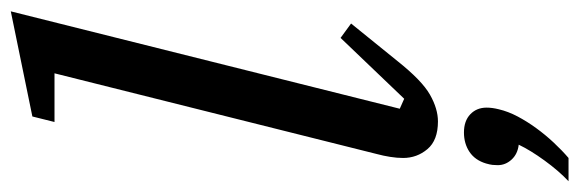

<svg xmlns="http://www.w3.org/2000/svg" viewBox="-372 -430 1048 347"><g transform="rotate(-90 151.5 -256.0)"><path d="M106 12Q72 12 56 -7Q40 -26 40 -51Q40 -62 42 -74.5Q44 -87 47 -98L193 -681H105L115 -721L305 -760L129 -57L147 -49L257 -164L283 -145L215 -61Q180 -17 154.5 -2.5Q129 12 106 12ZM-2 248Q17 230 35.5 204.5Q54 179 64 158Q47 156 37 145Q27 134 27 120Q27 115 27.5 110.5Q28 106 30 99Q36 79 51 69Q66 59 86 59Q107 59 119 70.5Q131 82 131 100Q131 110 128 122Q124 139 115 156Q106 173 94 189.5Q82 206 68 221Q54 236 40 248H-2Z"/></g></svg>

Font: IBM Plex Serif Text
Style: Italic
Weight: 450
Italic angle: -14°
Designer: Mike Abbink, Paul van der Laan, Pieter van Rosmalen
Foundry: Bold Monday
Version: Version 3.001